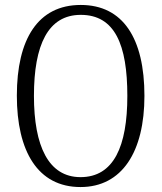

<svg xmlns="http://www.w3.org/2000/svg" viewBox="-20 -745 652 775"><path d="M305 10C473 10 563 -133 563 -358C563 -591 476 -725 306 -725C133 -725 48 -587 48 -359C48 -135 132 10 305 10ZM305 -30C176 -30 117 -155 117 -358C117 -564 174 -685 306 -685C444 -685 494 -564 494 -358C494 -154 439 -30 305 -30Z"/></svg>

Font: Noto Serif Georgian Condensed Light
Style: Regular
Weight: 300
Width: 3
Designer: Monotype Design Team, Akaki Razmadze
Foundry: Google LLC
Version: Version 2.003